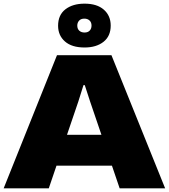

<svg xmlns="http://www.w3.org/2000/svg" viewBox="-27 -1031 924 1051"><path d="M-7 0 285 -729H583L877 0H628L466 -476L437 -565H430L402 -476L240 0ZM267 -124 328 -293H540L600 -124ZM436 -771Q366 -771 328.5 -804Q291 -837 291 -890Q291 -949 331 -980Q371 -1011 436 -1011Q504 -1011 541.5 -978Q579 -945 579 -891Q579 -833 539.5 -802Q500 -771 436 -771ZM436 -853Q454 -853 464 -863.5Q474 -874 474 -891Q474 -909 463 -919Q452 -929 435 -929Q416 -929 406 -918Q396 -907 396 -891Q396 -873 407 -863Q418 -853 436 -853Z"/></svg>

Font: Mona Sans Expanded Black
Style: Regular
Weight: 900
Width: 7
Designer: Deni Anggara
Foundry: GitHub
Version: Version 2.000